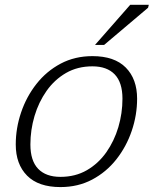

<svg xmlns="http://www.w3.org/2000/svg" viewBox="-20 -750 624 780"><path d="M355.5 -522Q445 -522 491 -475.5Q537 -429 537 -349Q537 -282.5 515.2 -218.5Q493.5 -154.5 452.8 -102.8Q412 -51 354.5 -20.5Q297 10 225.5 10Q136 10 90 -36.5Q44 -83 44 -163Q44 -229.5 65.8 -293.5Q87.5 -357.5 128.2 -409.2Q169 -461 226.5 -491.5Q284 -522 355.5 -522ZM225.5 -31.5Q286 -31.5 332.8 -58.5Q379.5 -85.5 411.8 -131.2Q444 -177 460.8 -233.5Q477.5 -290 477.5 -349Q477.5 -415 446 -447.8Q414.5 -480.5 355.5 -480.5Q295 -480.5 248.2 -453.5Q201.5 -426.5 169.2 -380.8Q137 -335 120.2 -278.5Q103.5 -222 103.5 -163Q103.5 -97 135 -64.2Q166.5 -31.5 225.5 -31.5ZM366 -567.5 509 -730.5H584.5L581.5 -718.5L403 -567.5Z"/></svg>

Font: Newsreader Caption Light
Style: Italic
Weight: 300
Italic angle: -17°
Designer: Hugues Gentile
Foundry: Production Type
Version: Version 1.001